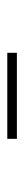

<svg xmlns="http://www.w3.org/2000/svg" viewBox="216 -878 67 540"><g transform="rotate(-90 250.0 -608.5)"><path d="M129 -595V-622H371V-595Z"/></g></svg>

Font: Newsreader 36pt ExtraLight
Style: Regular
Weight: 250
Designer: Hugues Gentile
Foundry: Production Type
Version: Version 1.003